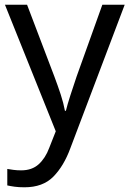

<svg xmlns="http://www.w3.org/2000/svg" viewBox="-20 -556 550 816"><path d="M1 -536H95L211 -231Q226 -191 238 -154.5Q250 -118 256 -85H260Q266 -110 279 -150.5Q292 -191 306 -232L415 -536H510L279 74Q251 150 206.5 195Q162 240 84 240Q60 240 42 237.5Q24 235 11 232V162Q22 164 37.5 166Q53 168 70 168Q116 168 144.5 142Q173 116 189 73L217 2Z"/></svg>

Font: Noto Sans Tifinagh Rhissa Ixa
Style: Regular
Weight: 400
Designer: JamraPatel
Foundry: JamraPatel LLC
Version: Version 2.006; ttfautohint (v1.8.4.7-5d5b)